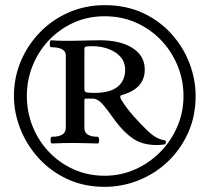

<svg xmlns="http://www.w3.org/2000/svg" viewBox="-20 -737 813 744"><path d="M386 -13Q305 -13 240 -43.5Q175 -74 129 -125Q83 -176 58.5 -238.5Q34 -301 34 -365Q34 -437 61 -500.5Q88 -564 136 -613Q184 -662 248 -689.5Q312 -717 386 -717Q468 -717 533 -687Q598 -657 644 -606Q690 -555 714 -492.5Q738 -430 738 -365Q738 -287 709 -222.5Q680 -158 630.5 -111Q581 -64 517.5 -38.5Q454 -13 386 -13ZM386 -56Q447 -56 502 -80Q557 -104 599.5 -146.5Q642 -189 666.5 -245Q691 -301 691 -365Q691 -428 667.5 -484Q644 -540 603 -582.5Q562 -625 506.5 -649.5Q451 -674 386 -674Q320 -674 265 -649Q210 -624 169 -580.5Q128 -537 106 -481.5Q84 -426 84 -366Q84 -303 106.5 -247Q129 -191 170 -148Q211 -105 266 -80.5Q321 -56 386 -56ZM587 -175Q533 -175 497 -199Q461 -223 428 -267Q394 -315 376 -335Q358 -355 338 -355H313Q307 -355 307 -349V-241Q307 -207 359 -207Q362 -207 363.5 -200Q365 -193 363.5 -186.5Q362 -180 359 -181Q341 -181 318.5 -182Q296 -183 271 -183Q247 -183 224 -182.5Q201 -182 181 -181Q176 -181 176 -194Q176 -207 181 -207Q235 -207 235 -241V-522Q235 -554 178 -554Q173 -554 173 -567.5Q173 -581 178 -581Q200 -579 222 -579Q244 -579 265 -579Q270 -579 291 -579.5Q312 -580 334.5 -580.5Q357 -581 367 -581Q446 -581 493.5 -551Q541 -521 541 -467Q541 -393 450 -368Q446 -366 446 -363Q446 -359 448 -354Q467 -322 494.5 -290.5Q522 -259 552 -230Q586 -198 615 -194Q623 -193 623 -187Q623 -177 615 -177Q608 -176 601 -175.5Q594 -175 587 -175ZM345 -377Q407 -377 436 -401Q465 -425 465 -467Q465 -509 427.5 -533.5Q390 -558 337 -558Q319 -558 313 -556.5Q307 -555 307 -546V-391Q307 -381 315.5 -379Q324 -377 345 -377Z"/></svg>

Font: Junicode SmExp
Style: Bold
Weight: 700
Width: 6
Designer: Peter S. Baker
Version: Version 2.205; ttfautohint (v1.8.4)